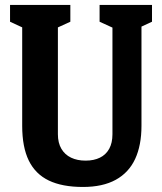

<svg xmlns="http://www.w3.org/2000/svg" viewBox="-20 -750 660 782"><path d="M70.4 -237.4V-673.3L103.2 -623.4L20.9 -661.5V-730H266.5V-661.5L183 -623.4L215.8 -674.6V-203.2Q215.8 -168.1 230 -144Q244.2 -119.8 269.6 -107.8Q295 -95.7 328.8 -95.8Q362.6 -95.8 387 -107.9Q411.5 -119.9 424.8 -144Q438 -168.1 438 -203.2V-674.6L469.1 -623.4L385.6 -661.5V-730H599.1V-661.5L516.8 -623.4L556.2 -679.2V-237.4Q556.2 -158.2 530.4 -102.5Q504.5 -46.9 451.4 -17.7Q398.3 11.5 317.9 11.5Q233.3 11.5 178.7 -14.8Q124.1 -41.1 97.2 -96.1Q70.4 -151.1 70.4 -237.4Z"/></svg>

Font: Monaspace Xenon Var ExtraLight
Style: Regular
Weight: 200
Designer: Riley Cran and the Lettermatic Team
Version: Version 1.200 (Monaspace Xenon Var)